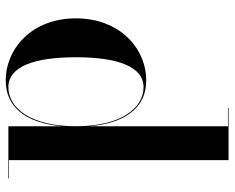

<svg xmlns="http://www.w3.org/2000/svg" viewBox="-92 -698 799 654"><g transform="rotate(90 307.0 -370.5)"><path d="M587.5 -2H525V-750H347V-748H409.5V-277.5C398.5 -400 344.5 -470 254 -469.5C145 -470 42 -380 42 -230C42 -80 145 9 254 9C344.5 9 398.5 -59.5 409.5 -182V0H587.5ZM409.5 -230C409.5 -76 347.5 0 276.5 0C205 0 174.5 -91 174.5 -230C174.5 -369 205 -460.5 276.5 -460.5C347.5 -460.5 409.5 -384 409.5 -230Z"/></g></svg>

Font: Bodoni* 96pt Medium
Style: Regular
Weight: 500
Version: Version 2.3